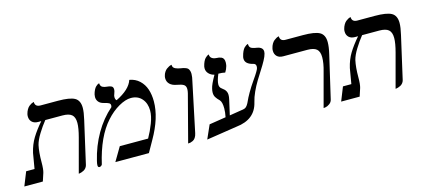

<svg xmlns="http://www.w3.org/2000/svg" viewBox="-94 -950 2965 1350"><g transform="rotate(-15 1389.0 -275.5)"><path d="M350.1 12.2 416 -233.9Q433.1 -297.9 433.1 -335.9Q433.1 -377.9 412.1 -395.5Q391.1 -413.1 344.2 -413.1H220.2Q191.4 -377.4 164.3 -333.5Q137.2 -289.6 128.9 -255.9Q118.2 -206.5 118.2 -133.8Q118.2 -82 110.8 -58.1L91.8 0H-43L-2.9 -100.1H58.1Q76.2 -209 77.1 -211.9Q90.8 -271 118.7 -316.4Q146.5 -361.8 190.9 -413.1H168.9Q139.6 -413.1 123.8 -428.7Q107.9 -444.3 107.9 -469.2Q107.9 -480 109.9 -486.8Q114.3 -504.4 122.3 -518.1Q130.4 -531.7 139.2 -538.8Q147.9 -545.9 156.2 -550.3Q164.6 -554.7 169.9 -555.7L174.8 -557.1Q174.8 -521 214.8 -521H340.8Q427.2 -521 462.2 -501.5Q497.1 -481.9 497.1 -428.2Q497.1 -396 484.9 -344.2L414.1 -33.2Q411.1 -21.5 403.6 -12.5Q396 -3.4 387.2 1Q378.4 5.4 369.9 8.3Q361.3 11.2 355.5 11.7Z M863.8 -533.2Q906.7 -525.9 936 -498.3Q965.3 -470.7 978.5 -431.4Q991.7 -392.1 991.7 -342.8Q991.7 -224.1 910.6 -83L863.8 0H619.6L678.7 -100.1H884.8Q910.6 -145.5 930.2 -196.5Q949.7 -247.6 949.7 -287.1Q949.7 -339.8 920.4 -373.5Q891.1 -407.2 840.8 -407.2Q801.8 -407.2 751.7 -378.7Q701.7 -350.1 658.7 -301.8Q567.9 -201.7 523.4 -8.8Q522.5 -4.9 516.1 0Q509.8 4.9 503.4 4.9Q491.7 4.9 491.7 -11.2Q491.7 -21.5 496.6 -42Q521 -144.5 571.3 -231.7Q621.6 -318.8 692.9 -380.9Q694.8 -388.7 694.8 -393.1Q694.8 -404.8 684.6 -410.6Q674.3 -416.5 647.5 -422.9Q624 -428.7 611.8 -443.6Q599.6 -458.5 599.6 -479Q599.6 -485.4 601.6 -497.1Q606 -514.6 612.8 -528.1Q619.6 -541.5 626.2 -548.3Q632.8 -555.2 638.9 -559.1Q645 -563 648.9 -564L652.8 -564.9Q653.3 -554.2 657.2 -546.6Q661.1 -539.1 668.7 -535.4Q676.3 -531.7 682.6 -530.3Q689 -528.8 697.8 -527.8Q708.5 -526.9 714.6 -525.6Q720.7 -524.4 728.5 -521.5Q736.3 -518.6 740 -512.5Q743.7 -506.3 743.7 -497.1Q743.7 -488.8 742.7 -484.9Q740.7 -476.1 737.3 -467.8Q733.9 -459.5 732.4 -453.1Q731.4 -450.2 731.4 -442.9Q731.4 -425.8 740.7 -418Q842.8 -467.8 863.8 -533.2Z M1147.9 5.9 1237.3 -335.9Q1241.2 -352.1 1241.2 -365.2Q1241.2 -388.2 1226.3 -397.7Q1211.4 -407.2 1177.2 -413.1Q1145.5 -418.5 1127.9 -435.5Q1110.4 -452.6 1110.4 -478Q1110.4 -488.3 1112.3 -494.1Q1115.7 -509.8 1123.8 -522.2Q1131.8 -534.7 1140.9 -541.3Q1149.9 -547.9 1158.4 -552.2Q1167 -556.6 1172.9 -557.6L1178.2 -559.1V-556.2Q1178.2 -546.9 1183.1 -539.8Q1188 -532.7 1197.5 -528.6Q1207 -524.4 1213.1 -522.9Q1219.2 -521.5 1230 -519Q1245.1 -516.6 1253.2 -514.9Q1261.2 -513.2 1271.2 -509Q1281.2 -504.9 1285.9 -499.3Q1290.5 -493.7 1293.9 -484.1Q1297.4 -474.6 1297.4 -460.9Q1297.4 -438.5 1289.1 -405.8L1214.4 -50.8Q1210.4 -31.7 1201.9 -19.3Q1193.4 -6.8 1182.4 -2Q1171.4 2.9 1164.8 4.4Q1158.2 5.9 1151.4 5.9Z M1564 -122.1Q1585.9 -124.5 1596.2 -128.9Q1606.4 -133.3 1615.2 -146.5Q1624 -159.7 1630.9 -176Q1637.7 -192.4 1658.4 -228.8Q1679.2 -265.1 1708 -306.2Q1749.5 -365.2 1752.9 -381.8Q1753.9 -385.7 1753.9 -393.1Q1753.9 -411.6 1735.8 -416Q1677.7 -429.2 1677.7 -469.2Q1677.7 -479 1679.7 -484.9Q1684.6 -505.4 1691.9 -520.8Q1699.2 -536.1 1706.5 -543.5Q1713.9 -550.8 1720.5 -555.2Q1727.1 -559.6 1731 -560.5L1734.9 -561Q1734.9 -541 1745.4 -532.5Q1755.9 -523.9 1789.1 -519Q1832 -511.7 1832 -480Q1832 -475.6 1830.1 -465.8Q1825.7 -446.8 1810.3 -418.5Q1794.9 -390.1 1775.1 -359.6Q1755.4 -329.1 1735.4 -296.1Q1715.3 -263.2 1698 -225.3Q1680.7 -187.5 1672.9 -153.8Q1645.5 -34.7 1506.8 -20L1284.7 14.2L1328.6 -85L1449.7 -104Q1457 -138.7 1457 -167Q1457 -212.4 1441.9 -229Q1423.8 -246.6 1415.3 -260.7Q1406.7 -274.9 1406.7 -293.9Q1406.7 -308.1 1410.6 -323.2Q1416.5 -352.1 1451.7 -413.1Q1427.2 -418.9 1411.6 -435.5Q1396 -452.1 1396 -474.1Q1396 -482.9 1397 -486.8Q1401.4 -506.3 1408.4 -521.2Q1415.5 -536.1 1422.6 -543.2Q1429.7 -550.3 1435.8 -554.7Q1441.9 -559.1 1445.8 -560.1L1449.7 -561Q1449.7 -526.9 1494.6 -522.9Q1506.3 -522.5 1513.7 -521.2Q1521 -520 1530.8 -515.9Q1540.5 -511.7 1545.7 -502Q1550.8 -492.2 1550.8 -477.1Q1550.8 -465.8 1547.9 -451.2Q1541.5 -427.7 1528.8 -408.2Q1507.8 -413.1 1480 -413.1Q1460 -365.7 1460 -339.8Q1460 -318.8 1473.6 -309.1Q1487.3 -298.3 1493.7 -292.2Q1500 -286.1 1505.4 -275.4Q1510.7 -264.6 1510.7 -251Q1510.7 -235.4 1506.8 -219.2L1481.9 -108.9Z M2132.3 12.2 2198.2 -233.9Q2215.3 -292.5 2215.3 -335.9Q2215.3 -377.9 2194.6 -395.5Q2173.8 -413.1 2127.4 -413.1H1952.1Q1922.9 -413.1 1907.2 -428.7Q1891.6 -444.3 1891.6 -469.2Q1891.6 -480 1893.6 -486.8Q1897.5 -504.4 1905.5 -518.1Q1913.6 -531.7 1922.6 -538.8Q1931.6 -545.9 1939.7 -550.3Q1947.8 -554.7 1953.1 -555.7L1958.5 -557.1Q1958.5 -521 1998.5 -521H2124.5Q2210.4 -521 2245.4 -501.5Q2280.3 -481.9 2280.3 -428.2Q2280.3 -394 2268.6 -344.2L2196.3 -33.2Q2192.4 -14.6 2176.3 -3.2Q2160.2 8.3 2146.5 10.3Z M2656.2 12.2 2722.2 -233.9Q2739.3 -297.9 2739.3 -335.9Q2739.3 -377.9 2718.3 -395.5Q2697.3 -413.1 2650.4 -413.1H2526.4Q2497.6 -377.4 2470.5 -333.5Q2443.4 -289.6 2435.1 -255.9Q2424.3 -206.5 2424.3 -133.8Q2424.3 -82 2417 -58.1L2397.9 0H2263.2L2303.2 -100.1H2364.3Q2382.3 -209 2383.3 -211.9Q2397 -271 2424.8 -316.4Q2452.6 -361.8 2497.1 -413.1H2475.1Q2445.8 -413.1 2429.9 -428.7Q2414.1 -444.3 2414.1 -469.2Q2414.1 -480 2416 -486.8Q2420.4 -504.4 2428.5 -518.1Q2436.5 -531.7 2445.3 -538.8Q2454.1 -545.9 2462.4 -550.3Q2470.7 -554.7 2476.1 -555.7L2481 -557.1Q2481 -521 2521 -521H2647Q2733.4 -521 2768.3 -501.5Q2803.2 -481.9 2803.2 -428.2Q2803.2 -396 2791 -344.2L2720.2 -33.2Q2717.3 -21.5 2709.7 -12.5Q2702.1 -3.4 2693.4 1Q2684.6 5.4 2676 8.3Q2667.5 11.2 2661.6 11.7Z"/></g></svg>

Font: Common Serif SemiBold
Style: Italic
Weight: 600
Italic angle: -12°
Designer: Philipp H. Poll, Khaled Hosny
Foundry: Stefan Peev, Context Ltd.
Version: Version 1.026